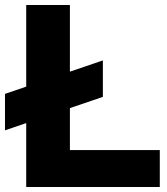

<svg xmlns="http://www.w3.org/2000/svg" viewBox="-37 -749 669 769"><path d="M68 0V-256L-17 -227V-373L68 -402V-729H243V-462L375 -507V-361L243 -316V-148H603V0Z"/></svg>

Font: BDO Grotesk ExtraBold
Style: Regular
Weight: 800
Designer: Deni Anggara
Foundry: Lokal Container
Version: Version 2.000